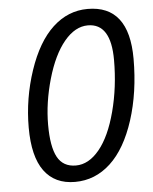

<svg xmlns="http://www.w3.org/2000/svg" viewBox="-53 -769 656 824"><g transform="rotate(-5 275.5 -357.5)"><path d="M350.1 -654.8Q294.9 -654.8 248 -598.4Q201.2 -542 172.1 -440.7Q143.1 -339.4 143.1 -244.6Q143.1 -149.9 167.5 -105Q191.9 -60.1 247.1 -60.1Q302.2 -60.1 348.1 -115.7Q394 -171.4 421.6 -275.9Q449.2 -380.4 449.2 -497.1Q449.2 -654.8 350.1 -654.8ZM533.2 -495.1Q533.2 -351.1 494.9 -231.9Q456.5 -112.8 390.4 -51.5Q324.2 9.8 237.3 9.8Q150.4 9.8 104.7 -52.5Q59.1 -114.7 59.1 -239.7Q59.1 -364.7 99.1 -484.1Q139.2 -603.5 204.8 -664.3Q270.5 -725.1 355 -725.1Q533.2 -725.1 533.2 -495.1Z"/></g></svg>

Font: OpenSans-Italic
Style: Italic
Weight: 400
Italic angle: -12°
Foundry: Ascender Corporation
Version: Version 1.10